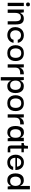

<svg xmlns="http://www.w3.org/2000/svg" viewBox="2025 -2629 779 4869"><g transform="rotate(90 2414.5 -194.5)"><path d="M51 0V-409H134V0ZM93 -466Q64 -466 53.5 -481Q43 -496 43 -516Q43 -535 53.5 -549.5Q64 -564 93 -564Q122 -564 131.5 -549.5Q141 -535 141 -516Q141 -496 131.5 -481Q122 -466 93 -466Z M222 0V-409H293L307 -314H309Q310 -318 317 -333Q324 -348 340 -365.5Q356 -383 383 -396Q410 -409 451 -409Q494 -409 521.5 -395.5Q549 -382 565.5 -359.5Q582 -337 589 -309.5Q596 -282 598 -253.5Q600 -225 600 -200V0H519V-201Q519 -239 511 -269.5Q503 -300 482 -317.5Q461 -335 419 -335Q377 -335 352.5 -315Q328 -295 317.5 -263.5Q307 -232 307 -195V0Z M870 10Q813 10 767 -14Q721 -38 694 -84Q667 -130 667 -196Q669 -262 695.5 -310Q722 -358 768 -384Q814 -410 872 -410Q930 -410 971.5 -388Q1013 -366 1037 -331Q1061 -296 1066 -255H989Q981 -294 951 -316Q921 -338 875 -338Q835 -338 807 -320.5Q779 -303 764 -272.5Q749 -242 748 -202Q748 -139 781 -101Q814 -63 874 -63Q917 -63 949 -85Q981 -107 989 -149H1066Q1061 -107 1036.5 -71Q1012 -35 970 -12.5Q928 10 870 10Z M1327 10Q1261 10 1216 -17Q1171 -44 1148.5 -91.5Q1126 -139 1126 -199Q1126 -261 1148.5 -308.5Q1171 -356 1216 -383Q1261 -410 1328 -410Q1426 -410 1477 -352Q1528 -294 1528 -199Q1528 -140 1506.5 -92.5Q1485 -45 1440.5 -17.5Q1396 10 1327 10ZM1327 -61Q1376 -61 1402 -82Q1428 -103 1437.5 -135.5Q1447 -168 1447 -202Q1447 -236 1437.5 -268.5Q1428 -301 1402 -322.5Q1376 -344 1327 -344Q1280 -344 1253.5 -322.5Q1227 -301 1217 -268.5Q1207 -236 1207 -202Q1207 -168 1217 -135.5Q1227 -103 1253.5 -82Q1280 -61 1327 -61Z M1611 0V-409H1688L1695 -291L1694 -203V0ZM1694 -184 1691 -274Q1692 -296 1701 -319.5Q1710 -343 1728.5 -363.5Q1747 -384 1776.5 -396.5Q1806 -409 1848 -409H1865V-317H1847Q1802 -317 1772 -308.5Q1742 -300 1725 -283Q1708 -266 1701 -241Q1694 -216 1694 -184Z M2165 10Q2126 10 2100 -2.5Q2074 -15 2057.5 -32Q2041 -49 2033 -63.5Q2025 -78 2023 -82H2021V175H1936V-409H2008L2022 -313H2024Q2025 -317 2032 -332Q2039 -347 2055 -365Q2071 -383 2097.5 -396Q2124 -409 2164 -409Q2225 -409 2263.5 -382Q2302 -355 2321 -307.5Q2340 -260 2340 -198Q2340 -136 2320.5 -89Q2301 -42 2262.5 -16Q2224 10 2165 10ZM2143 -62Q2187 -62 2212.5 -81.5Q2238 -101 2248.5 -132.5Q2259 -164 2259 -199Q2259 -234 2247.5 -265Q2236 -296 2209.5 -315Q2183 -334 2139 -334Q2101 -334 2075 -317.5Q2049 -301 2036 -270Q2023 -239 2023 -199Q2023 -158 2036.5 -127Q2050 -96 2077 -79Q2104 -62 2143 -62Z M2596 10Q2530 10 2485 -17Q2440 -44 2417.5 -91.5Q2395 -139 2395 -199Q2395 -261 2417.5 -308.5Q2440 -356 2485 -383Q2530 -410 2597 -410Q2695 -410 2746 -352Q2797 -294 2797 -199Q2797 -140 2775.5 -92.5Q2754 -45 2709.5 -17.5Q2665 10 2596 10ZM2596 -61Q2645 -61 2671 -82Q2697 -103 2706.5 -135.5Q2716 -168 2716 -202Q2716 -236 2706.5 -268.5Q2697 -301 2671 -322.5Q2645 -344 2596 -344Q2549 -344 2522.5 -322.5Q2496 -301 2486 -268.5Q2476 -236 2476 -202Q2476 -168 2486 -135.5Q2496 -103 2522.5 -82Q2549 -61 2596 -61Z M2880 0V-409H2957L2964 -291L2963 -203V0ZM2963 -184 2960 -274Q2961 -296 2970 -319.5Q2979 -343 2997.5 -363.5Q3016 -384 3045.5 -396.5Q3075 -409 3117 -409H3134V-317H3116Q3071 -317 3041 -308.5Q3011 -300 2994 -283Q2977 -266 2970 -241Q2963 -216 2963 -184Z M3335 9Q3279 9 3243.5 -18Q3208 -45 3191.5 -92Q3175 -139 3175 -200Q3175 -263 3192 -310.5Q3209 -358 3244.5 -385Q3280 -412 3335 -412Q3369 -412 3393 -402.5Q3417 -393 3433 -379Q3449 -365 3459 -350.5Q3469 -336 3473 -325H3475V-409H3560V0H3489L3475 -73H3473Q3469 -62 3459 -48Q3449 -34 3432.5 -21Q3416 -8 3392 0.5Q3368 9 3335 9ZM3368 -62Q3408 -62 3431 -79.5Q3454 -97 3464 -128Q3474 -159 3474 -199Q3474 -242 3463.5 -273Q3453 -304 3430 -320.5Q3407 -337 3368 -337Q3327 -337 3302.5 -318.5Q3278 -300 3267.5 -269Q3257 -238 3257 -200Q3257 -161 3267.5 -129.5Q3278 -98 3302.5 -80Q3327 -62 3368 -62Z M3751 0Q3709 0 3689 -22Q3669 -44 3669 -89V-359H3748V-66H3843V0ZM3606 -349V-409Q3629 -409 3643.5 -412Q3658 -415 3665.5 -424.5Q3673 -434 3676 -455.5Q3679 -477 3679 -514H3748V-409H3842V-349Z M4102 10Q4033 10 3989 -20.5Q3945 -51 3924 -99.5Q3903 -148 3903 -200Q3902 -259 3925.5 -307Q3949 -355 3993.5 -383Q4038 -411 4100 -411Q4154 -411 4196 -387.5Q4238 -364 4263 -321.5Q4288 -279 4290 -221Q4291 -218 4291 -209.5Q4291 -201 4291 -195H3982Q3982 -131 4013.5 -95.5Q4045 -60 4101 -60Q4143 -60 4172.5 -81.5Q4202 -103 4209 -139H4290Q4284 -97 4260 -63Q4236 -29 4196 -9.5Q4156 10 4102 10ZM3985 -236H4207Q4206 -247 4201.5 -265Q4197 -283 4185 -300.5Q4173 -318 4152 -330Q4131 -342 4098 -342Q4068 -342 4047 -332Q4026 -322 4013 -305.5Q4000 -289 3993.5 -270.5Q3987 -252 3985 -236Z M4551 10Q4491 10 4452.5 -17Q4414 -44 4395.5 -91Q4377 -138 4377 -198Q4377 -261 4396 -308.5Q4415 -356 4453.5 -382.5Q4492 -409 4551 -409Q4591 -409 4618.5 -396Q4646 -383 4662 -365Q4678 -347 4685.5 -332Q4693 -317 4694 -313H4696V-563H4782V0H4710L4697 -82H4695Q4693 -78 4685 -63.5Q4677 -49 4660 -32Q4643 -15 4616 -2.5Q4589 10 4551 10ZM4575 -62Q4614 -62 4641 -79Q4668 -96 4681.5 -127Q4695 -158 4695 -199Q4695 -239 4682 -270Q4669 -301 4643.5 -317.5Q4618 -334 4579 -334Q4535 -334 4508.5 -315Q4482 -296 4470.5 -265Q4459 -234 4459 -199Q4459 -164 4469.5 -132.5Q4480 -101 4505.5 -81.5Q4531 -62 4575 -62Z"/></g></svg>

Font: Darker Grotesque Light SemiBold
Style: Regular
Weight: 600
Version: Version 1.000;gftools[0.9.28]